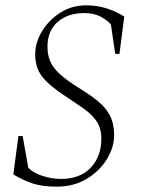

<svg xmlns="http://www.w3.org/2000/svg" viewBox="-20 -690 536 720"><path d="M192 10Q139 10 102.5 -2Q66 -14 30 -36L49 -180H65L86 -61Q104 -42 139 -30.5Q174 -19 209 -19Q280 -19 320 -61Q360 -103 360 -170Q360 -208 343 -234Q326 -260 295.5 -281.5Q265 -303 224 -330Q163 -370 137.5 -403.5Q112 -437 112 -486Q112 -531 138 -573.5Q164 -616 207 -643Q250 -670 303 -670Q343 -670 378.5 -659Q414 -648 446 -628L428 -488H412L396 -598Q383 -614 357.5 -627.5Q332 -641 297 -641Q234 -641 196 -607.5Q158 -574 158 -515Q158 -486 167.5 -462Q177 -438 202.5 -414Q228 -390 276 -360Q319 -334 348.5 -309.5Q378 -285 393 -255Q408 -225 408 -182Q408 -138 381 -93.5Q354 -49 305.5 -19.5Q257 10 192 10Z"/></svg>

Font: Spectral SC ExtraLight
Style: Italic
Weight: 275
Italic angle: -10°
Designer: Jean-Baptiste Levee
Foundry: Production Type
Version: Version 2.001